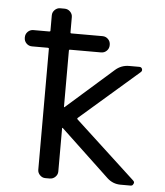

<svg xmlns="http://www.w3.org/2000/svg" viewBox="-53 -821 729 849"><g transform="rotate(5 311.0 -397.0)"><path d="M70.3 -595.7Q55.7 -595.7 45.4 -606Q35.2 -616.2 35.2 -630.9V-632.8Q35.2 -647.5 45.4 -657.7Q55.7 -668 70.3 -668H140.6Q145.5 -668 145.5 -671.9V-740.2Q145.5 -753.9 155.8 -764.2Q166 -774.4 179.7 -774.4H199.2Q213.9 -774.4 224.1 -764.2Q234.4 -753.9 234.4 -740.2V-671.9Q234.4 -668 238.3 -668H377Q391.6 -668 401.9 -657.7Q412.1 -647.5 412.1 -632.8V-630.9Q412.1 -616.2 401.9 -606Q391.6 -595.7 377 -595.7H238.3Q234.4 -595.7 234.4 -591.8V-341.8Q234.4 -340.8 235.4 -340.3Q236.3 -339.8 237.3 -340.8L444.3 -523.4Q470.7 -546.9 505.9 -546.9H550.8Q560.5 -546.9 563.5 -538.6Q566.4 -530.3 559.6 -524.4L298.8 -297.9Q295.9 -294.9 298.8 -292L567.4 -43.9Q572.3 -40 572.3 -34.2Q572.3 -32.2 570.3 -29.3Q567.4 -20.5 558.6 -20.5H513.7Q479.5 -20.5 454.1 -43.9L237.3 -248Q236.3 -249 235.4 -248.5Q234.4 -248 234.4 -246.1V-54.7Q234.4 -41 224.1 -30.8Q213.9 -20.5 199.2 -20.5H179.7Q166 -20.5 155.8 -30.8Q145.5 -41 145.5 -54.7V-591.8Q145.5 -595.7 140.6 -595.7Z"/></g></svg>

Font: Gen Jyuu GothicL Regular
Style: Regular
Weight: 400
Designer: [Source Han Sans]
Ryoko NISHIZUKA  (kana & ideographs); Paul D. Hunt (Latin, Greek & Cyrillic); Wenlong ZHANG  (bopomofo
Version: Version 1.002.20150607